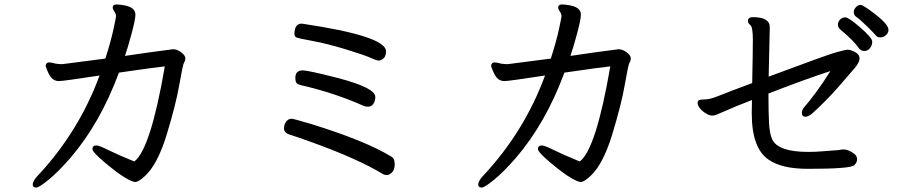

<svg xmlns="http://www.w3.org/2000/svg" viewBox="-20 -777 4040 862"><path d="M143 65Q127 65 127 52Q127 34 153 8Q335 -188 427 -438Q264 -413 245 -413Q223 -413 210 -428.5Q197 -444 185 -480Q185 -495 199 -497Q210 -497 231 -491Q246 -489 260 -489L453 -514Q478 -592 489.5 -646Q501 -700 501 -704Q501 -708 499 -714.5Q497 -721 491.5 -728.5Q486 -736 486 -743Q486 -757 503 -757Q513 -757 532 -754Q588 -746 588 -711Q588 -690 570.5 -625Q553 -560 541 -526Q654 -543 757 -556Q775 -556 793.5 -542Q812 -528 812 -516Q812 -504 806.5 -496.5Q801 -489 785.5 -399Q770 -309 728.5 -173Q687 -37 629 15Q602 40 587 40Q574 40 540.5 20Q507 0 451 -47Q395 -94 395 -108Q395 -124 413 -124Q425 -124 466 -103.5Q507 -83 583 -52Q656 -107 720 -479Q686 -476 514 -451Q430 -224 296 -68Q239 -3 197 31Q155 65 143 65Z M1717 9Q1708 9 1700 5Q1587 -64 1373 -141Q1318 -161 1279 -173Q1255 -181 1255 -201Q1255 -207 1257 -216Q1268 -244 1289 -244Q1297 -244 1378 -220Q1620 -145 1735 -75Q1752 -67 1752 -40Q1752 -14 1739.5 -2.5Q1727 9 1717 9ZM1634 -298Q1623 -298 1614 -301Q1485 -359 1334 -394Q1322 -396 1314 -401.5Q1306 -407 1306 -428Q1306 -461 1340 -461Q1363 -461 1496 -427Q1665 -383 1665 -342Q1665 -323 1656 -310.5Q1647 -298 1634 -298ZM1302 -624Q1302 -671 1335 -671Q1713 -615 1713 -547Q1713 -523 1701 -514Q1689 -505 1680 -505Q1671 -505 1643.5 -517.5Q1616 -530 1532.5 -555.5Q1449 -581 1384 -593Q1319 -605 1310.5 -609Q1302 -613 1302 -624Z M2143 65Q2127 65 2127 52Q2127 34 2153 8Q2335 -188 2427 -438Q2264 -413 2245 -413Q2223 -413 2210 -428.5Q2197 -444 2185 -480Q2185 -495 2199 -497Q2210 -497 2231 -491Q2246 -489 2260 -489L2453 -514Q2478 -592 2489.5 -646Q2501 -700 2501 -704Q2501 -708 2499 -714.5Q2497 -721 2491.5 -728.5Q2486 -736 2486 -743Q2486 -757 2503 -757Q2513 -757 2532 -754Q2588 -746 2588 -711Q2588 -690 2570.5 -625Q2553 -560 2541 -526Q2654 -543 2757 -556Q2775 -556 2793.5 -542Q2812 -528 2812 -516Q2812 -504 2806.5 -496.5Q2801 -489 2785.5 -399Q2770 -309 2728.5 -173Q2687 -37 2629 15Q2602 40 2587 40Q2574 40 2540.5 20Q2507 0 2451 -47Q2395 -94 2395 -108Q2395 -124 2413 -124Q2425 -124 2466 -103.5Q2507 -83 2583 -52Q2656 -107 2720 -479Q2686 -476 2514 -451Q2430 -224 2296 -68Q2239 -3 2197 31Q2155 65 2143 65Z M3837 -559Q3814 -594 3751 -646Q3742 -654 3742 -667Q3742 -678 3751 -688.5Q3760 -699 3776 -699Q3790 -699 3843 -653Q3896 -607 3896 -590Q3896 -573 3885.5 -560.5Q3875 -548 3861 -548Q3847 -548 3837 -559ZM3607 -19Q3490 -19 3431 -60Q3355 -111 3355 -269L3356 -328Q3290 -303 3199 -263Q3189 -258 3178 -258Q3166 -258 3150.5 -267Q3135 -276 3123.5 -289.5Q3112 -303 3112 -315Q3112 -330 3133 -330Q3165 -330 3194.5 -342Q3224 -354 3269 -371Q3314 -388 3357 -404Q3360 -541 3360 -599Q3360 -655 3349 -664Q3338 -673 3338 -683Q3338 -700 3360 -700Q3436 -700 3436 -655L3431 -433Q3702 -534 3736.5 -543Q3771 -552 3784 -554Q3798 -554 3818.5 -543.5Q3839 -533 3839 -514Q3839 -497 3817 -471Q3795 -445 3742.5 -385Q3690 -325 3625 -266Q3608 -253 3596 -253Q3580 -253 3580 -271Q3580 -285 3594.5 -300.5Q3609 -316 3643.5 -362.5Q3678 -409 3708 -458Q3586 -418 3430 -357Q3430 -277 3432.5 -227Q3435 -177 3447 -151Q3474 -95 3609 -95Q3643 -95 3676.5 -98Q3710 -101 3728.5 -102Q3747 -103 3752.5 -104.5Q3758 -106 3768 -106Q3789 -106 3816 -86Q3828 -76 3828 -62Q3828 -47 3815 -35Q3797 -19 3607 -19ZM3931 -609Q3919 -609 3911.5 -618.5Q3904 -628 3872.5 -659Q3841 -690 3822 -703Q3813 -711 3813 -723Q3813 -734 3822.5 -744.5Q3832 -755 3843 -755Q3855 -755 3903 -718Q3969 -668 3969 -643Q3969 -625 3949 -613Q3941 -609 3931 -609Z"/></svg>

Font: LXGW WenKai Lite
Style: Bold
Weight: 700
Designer: LXGW / Fontworks Inc.
Foundry: LXGW / Fontworks Inc.
Version: Version 1.330;April 28, 2024